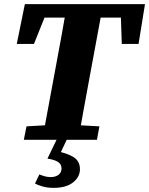

<svg xmlns="http://www.w3.org/2000/svg" viewBox="-20 -675 720 927"><path d="M61 -463 100 -655H680L649 -463H568L562 -643L624 -590H124L215 -640L144 -463ZM95 0 108 -65 250 -73H316L460 -65L448 0ZM184 0 250 -356Q264 -430 277.5 -505Q291 -580 304 -655H478L412 -299Q398 -224 384.5 -149Q371 -74 358 0ZM209 91 253 0H302L265 78L246 53Q304 64 335 83.5Q366 103 366 142Q366 179 333 205.5Q300 232 239 232Q208 232 184.5 225Q161 218 149 211L170 167Q182 172 195.5 176Q209 180 225 180Q248 180 262.5 169Q277 158 277 138Q277 117 258.5 106Q240 95 209 91Z"/></svg>

Font: Source Serif 4 ExtraBold
Style: Italic
Weight: 800
Italic angle: -12°
Designer: Frank Grießhammer
Foundry: Adobe Systems Incorporated
Version: Version 4.004;hotconv 1.0.116;makeotfexe 2.5.65601